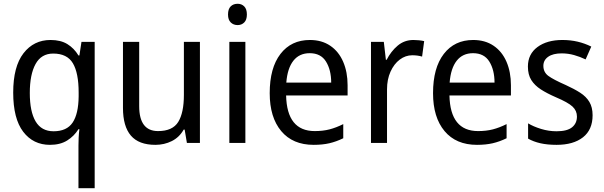

<svg xmlns="http://www.w3.org/2000/svg" viewBox="-20 -758 3203 1018"><path d="M396 14Q396 -4 397 -27.5Q398 -51 401 -73H396Q373 -36 336 -13Q299 10 245 10Q156 10 103 -59.5Q50 -129 50 -267Q50 -405 104.5 -475.5Q159 -546 248 -546Q302 -546 337.5 -524Q373 -502 396 -464H401L412 -536H482V240H396ZM264 -62Q334 -62 365 -108Q396 -154 397 -247V-267Q397 -371 366.5 -422.5Q336 -474 262 -474Q199 -474 168.5 -418.5Q138 -363 138 -265Q138 -166 169 -114Q200 -62 264 -62Z M1040 -536V0H971L959 -71H954Q931 -30 891 -10Q851 10 804 10Q716 10 674 -39Q632 -88 632 -186V-536H718V-195Q718 -63 818 -63Q895 -63 925 -111.5Q955 -160 955 -255V-536Z M1240 -738Q1261 -738 1275 -724Q1289 -710 1289 -681Q1289 -653 1275 -639Q1261 -625 1240 -625Q1218 -625 1203.5 -639Q1189 -653 1189 -681Q1189 -710 1203 -724Q1217 -738 1240 -738ZM1281 -536V0H1196V-536Z M1623 -546Q1686 -546 1731 -515.5Q1776 -485 1799.5 -430.5Q1823 -376 1823 -306V-252H1497Q1501 -63 1649 -63Q1692 -63 1727 -72Q1762 -81 1800 -100V-25Q1763 -7 1726.5 1.5Q1690 10 1643 10Q1532 10 1471 -63Q1410 -136 1410 -264Q1410 -398 1467 -472Q1524 -546 1623 -546ZM1622 -476Q1567 -476 1535.5 -436Q1504 -396 1498 -320H1736Q1736 -387 1708.5 -431.5Q1681 -476 1622 -476Z M2172 -546Q2186 -546 2201 -544.5Q2216 -543 2229 -540L2218 -458Q2194 -465 2166 -465Q2130 -465 2099.5 -442Q2069 -419 2050.5 -378Q2032 -337 2032 -284V0H1947V-536H2015L2026 -441H2030Q2053 -486 2088.5 -516Q2124 -546 2172 -546Z M2489 -546Q2552 -546 2597 -515.5Q2642 -485 2665.5 -430.5Q2689 -376 2689 -306V-252H2363Q2367 -63 2515 -63Q2558 -63 2593 -72Q2628 -81 2666 -100V-25Q2629 -7 2592.5 1.5Q2556 10 2509 10Q2398 10 2337 -63Q2276 -136 2276 -264Q2276 -398 2333 -472Q2390 -546 2489 -546ZM2488 -476Q2433 -476 2401.5 -436Q2370 -396 2364 -320H2602Q2602 -387 2574.5 -431.5Q2547 -476 2488 -476Z M3122 -147Q3122 -70 3071 -30Q3020 10 2931 10Q2882 10 2845 1.5Q2808 -7 2780 -23V-104Q2808 -87 2848.5 -74.5Q2889 -62 2931 -62Q2987 -62 3013 -83Q3039 -104 3039 -140Q3039 -171 3015.5 -193Q2992 -215 2926 -243Q2880 -263 2847.5 -284Q2815 -305 2797 -333.5Q2779 -362 2779 -405Q2779 -471 2829.5 -508.5Q2880 -546 2962 -546Q3005 -546 3043 -537Q3081 -528 3115 -511L3085 -443Q3056 -457 3024 -466Q2992 -475 2958 -475Q2912 -475 2886.5 -457Q2861 -439 2861 -409Q2861 -375 2887.5 -355.5Q2914 -336 2980 -307Q3024 -287 3056 -266.5Q3088 -246 3105 -217.5Q3122 -189 3122 -147Z"/></svg>

Font: Noto Sans Hebrew SemiCondensed
Style: Regular
Weight: 400
Width: 4
Designer: Monotype Design Team
Foundry: Monotype Imaging Inc.
Version: Version 2.004; ttfautohint (v1.8.4.7-5d5b)